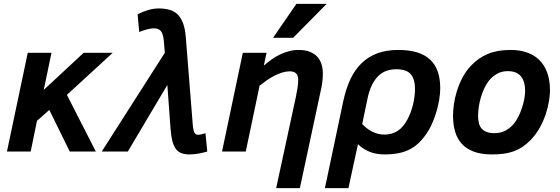

<svg xmlns="http://www.w3.org/2000/svg" viewBox="-20 -786 2906 996"><path d="M341.8 0 235.8 -215.8 171.9 -159.2 139.2 0H16.1L124 -512.2H247.1L207 -319.8L414.1 -512.2H564.9L327.1 -293.9L477.1 0Z M980 -139.2Q981.4 -122.6 983.9 -112.3Q986.3 -102.1 989.7 -96.4Q993.2 -90.8 997.3 -88.9Q1001.5 -86.9 1006.8 -86.9Q1013.2 -86.9 1023.9 -89.1Q1034.7 -91.3 1045.9 -95.2L1055.2 0Q1033.2 6.8 1008.1 11Q982.9 15.1 964.8 15.1Q939.9 15.1 922.1 8.8Q904.3 2.4 892.6 -12.9Q880.9 -28.3 874.3 -54Q867.7 -79.6 864.7 -118.2L848.1 -345.2L643.1 0H507.8L835 -512.2L830.1 -570.8Q827.1 -607.9 815.7 -623.5Q804.2 -639.2 776.9 -639.2Q770 -639.2 761 -637.5Q752 -635.7 741.9 -633.3Q731.9 -630.9 721.7 -627.2Q711.4 -623.5 702.1 -620.1L693.8 -711.9Q721.2 -726.1 749 -734.1Q776.9 -742.2 803.7 -742.2Q835.9 -742.2 860.6 -734.9Q885.3 -727.5 902.6 -710Q919.9 -692.4 930.2 -663.8Q940.4 -635.3 943.8 -592.8Z M1412.6 189.9 1514.6 -282.2Q1520 -308.6 1523.4 -329.8Q1526.9 -351.1 1526.9 -372.1Q1526.9 -395.5 1515.4 -405.8Q1503.9 -416 1482.9 -416Q1463.9 -416 1443.6 -409.7Q1423.3 -403.3 1403.3 -393.1Q1383.3 -382.8 1364 -369.4Q1344.7 -356 1326.7 -341.8L1254.9 0H1131.8L1239.7 -512.2H1362.8L1348.6 -445.8Q1367.7 -462.4 1388.7 -477.3Q1409.7 -492.2 1432.4 -503.2Q1455.1 -514.2 1479.2 -520.5Q1503.4 -526.9 1528.8 -526.9Q1564.5 -526.9 1588.6 -516.8Q1612.8 -506.8 1627.4 -490Q1642.1 -473.1 1648.4 -450.9Q1654.8 -428.7 1654.8 -404.8Q1654.8 -382.3 1651.9 -359.9Q1648.9 -337.4 1645.5 -323.2L1535.6 189.9ZM1500.5 -589.8H1396.5L1517.6 -766.1H1674.8Z M1665.5 189.9 1760.7 -261.2Q1774.4 -325.2 1797.6 -374.8Q1820.8 -424.3 1855.5 -458Q1890.1 -491.7 1937.3 -509.3Q1984.4 -526.9 2045.9 -526.9Q2103 -526.9 2144 -514.2Q2185.1 -501.5 2211.7 -476.3Q2238.3 -451.2 2251 -414.3Q2263.7 -377.4 2263.7 -329.1Q2263.7 -300.3 2258.5 -269.8Q2253.4 -239.3 2245.1 -210.4Q2236.8 -181.6 2226.1 -156Q2215.3 -130.4 2204.6 -111.8Q2183.1 -76.2 2159.9 -52Q2136.7 -27.8 2108.9 -12.9Q2081.1 2 2048.1 8.5Q2015.1 15.1 1974.6 15.1Q1929.2 15.1 1894.8 0.2Q1860.4 -14.6 1836.9 -38.1L1787.6 189.9ZM1858.9 -142.1Q1882.8 -117.2 1912.1 -102.5Q1941.4 -87.9 1974.6 -87.9Q2011.7 -87.9 2041.3 -106Q2070.8 -124 2092.8 -165Q2112.3 -201.2 2122.6 -243.9Q2132.8 -286.6 2132.8 -326.2Q2132.8 -375 2110.8 -400.9Q2088.9 -426.8 2035.6 -426.8Q2008.8 -426.8 1985.4 -418.7Q1961.9 -410.6 1942.9 -392.3Q1923.8 -374 1909.2 -344.2Q1894.5 -314.5 1885.7 -271Z M2330.1 -186Q2330.1 -212.4 2334.7 -245.6Q2339.4 -278.8 2350.3 -314.2Q2361.3 -349.6 2379.4 -384Q2397.5 -418.5 2424.8 -446.8Q2461.4 -485.4 2510.3 -506.1Q2559.1 -526.9 2628.9 -526.9Q2675.3 -526.9 2713.1 -513.9Q2751 -501 2777.6 -474.9Q2804.2 -448.7 2818.6 -409.2Q2833 -369.6 2833 -316.9Q2833 -293 2827.6 -260Q2822.3 -227.1 2810.3 -191.7Q2798.3 -156.2 2778.6 -121.1Q2758.8 -85.9 2730 -57.1Q2709.5 -36.6 2688.5 -22.9Q2667.5 -9.3 2643.6 -0.7Q2619.6 7.8 2592.3 11.5Q2564.9 15.1 2531.7 15.1Q2477.1 15.1 2438.7 1Q2400.4 -13.2 2376.2 -39.3Q2352.1 -65.4 2341.1 -102.5Q2330.1 -139.6 2330.1 -186ZM2460 -184.1Q2460 -163.1 2464.4 -146.5Q2468.8 -129.9 2478.8 -118.7Q2488.8 -107.4 2505.1 -101.3Q2521.5 -95.2 2544.9 -95.2Q2576.7 -95.2 2600.8 -107.9Q2625 -120.6 2644 -142.1Q2657.2 -157.7 2668.5 -179.7Q2679.7 -201.7 2687.5 -225.3Q2695.3 -249 2699.7 -272.2Q2704.1 -295.4 2704.1 -314Q2704.1 -363.8 2681.9 -390.4Q2659.7 -417 2613.8 -417Q2583 -417 2558.6 -403.3Q2534.2 -389.6 2516.1 -367.2Q2503.4 -351.1 2492.9 -329.1Q2482.4 -307.1 2475.1 -282.7Q2467.8 -258.3 2463.9 -232.9Q2460 -207.5 2460 -184.1Z"/></svg>

Font: Lorenzo Sans
Style: Bold Italic
Weight: 700
Italic angle: -12°
Foundry: Intel Corporation
Version: Version 1.00; ttfautohint (v1.5)